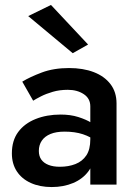

<svg xmlns="http://www.w3.org/2000/svg" viewBox="-20 -746 549 776"><path d="M137 -136Q137 -160 149 -177.5Q161 -195 184 -204.5Q207 -214 241 -214Q283 -214 315 -203.5Q347 -193 378 -170V-227Q370 -237 349 -250Q328 -263 296.5 -273Q265 -283 225 -283Q169 -283 124 -265Q79 -247 53.5 -212.5Q28 -178 28 -126Q28 -84 48 -53.5Q68 -23 104.5 -6.5Q141 10 189 10Q237 10 276 -6.5Q315 -23 338 -54.5Q361 -86 361 -130L345 -183Q345 -142 329 -118Q313 -94 285 -83Q257 -72 222 -72Q195 -72 176 -79.5Q157 -87 147 -101Q137 -115 137 -136ZM114 -339Q125 -346 145.5 -356.5Q166 -367 193.5 -375Q221 -383 254 -383Q292 -383 318.5 -365.5Q345 -348 345 -316V0H451V-328Q451 -374 426.5 -406Q402 -438 359 -454.5Q316 -471 259 -471Q197 -471 149 -453Q101 -435 70 -416ZM94 -681 274 -531 336 -566 186 -726Z"/></svg>

Font: Jost Medium
Style: Regular
Weight: 500
Version: Version 3.710